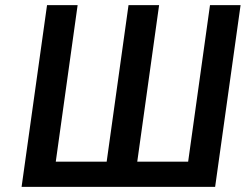

<svg xmlns="http://www.w3.org/2000/svg" viewBox="-20 -727 957 747"><path d="M817 0 916 -707H797L712 -98H514L599 -707H480L395 -98H197L282 -707H163L64 0Z"/></svg>

Font: Brisa Sans Medium
Style: Italic
Weight: 600
Italic angle: -8°
Designer: Dalton Maag Ltd
Foundry: Dalton Maag Ltd
Version: Version 1.101;July 10, 2019;FontCreator 11.5.0.2425 64-bit